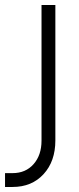

<svg xmlns="http://www.w3.org/2000/svg" viewBox="-90 -560 315 763"><path d="M-70 183V128H-40Q12 128 43.5 92.2Q75 56.5 75 -1V-540H130V-2Q130 81 83.2 132Q36.5 183 -40 183Z"/></svg>

Font: Mohave Light Light
Style: Regular
Weight: 300
Version: Version 2.003